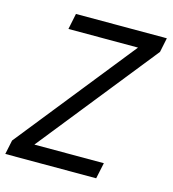

<svg xmlns="http://www.w3.org/2000/svg" viewBox="-104 -770 769 855"><g transform="rotate(15 280.0 -342.0)"><path d="M126 -610.4 141.1 -683.6H560.1L546.4 -617.2L112.8 -73.7H433.1L417.5 0H-1.5L12.2 -65.4L446.8 -610.4Z"/></g></svg>

Font: Anka/Coder Condensed
Style: Italic
Weight: 400
Width: 4
Italic angle: -12°
Monospace: yes
Version: Version 001.100